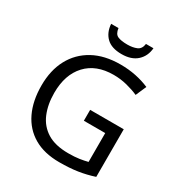

<svg xmlns="http://www.w3.org/2000/svg" viewBox="-211 -1065 1149 1222"><g transform="rotate(30 364.0 -454.0)"><path d="M407 -377H654V-27Q596 -8 537 1Q478 10 403 10Q292 10 216 -34.5Q140 -79 100.5 -161.5Q61 -244 61 -357Q61 -469 105 -551Q149 -633 231.5 -678.5Q314 -724 431 -724Q491 -724 544.5 -713Q598 -702 644 -682L610 -604Q572 -621 524.5 -633Q477 -645 426 -645Q298 -645 226.5 -568Q155 -491 155 -357Q155 -272 182.5 -206.5Q210 -141 269 -104.5Q328 -68 424 -68Q471 -68 504 -73Q537 -78 564 -85V-297H407ZM560 -918Q555 -858 514.5 -821Q474 -784 402 -784Q328 -784 290.5 -820.5Q253 -857 249 -918H303Q308 -877 333 -866Q358 -855 404 -855Q443 -855 471.5 -867Q500 -879 505 -918Z"/></g></svg>

Font: Noto Sans Limbu
Style: Regular
Weight: 400
Designer: Monotype Design Team
Foundry: Monotype Imaging Inc.
Version: Version 2.004; ttfautohint (v1.8.4.7-5d5b)